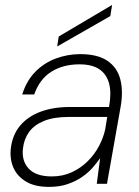

<svg xmlns="http://www.w3.org/2000/svg" viewBox="-20 -720 546 752"><path d="M172 12Q116 12 81.5 -9Q47 -30 32.5 -63.5Q18 -97 22 -136Q28 -191 58.5 -227.5Q89 -264 139 -282.5Q189 -301 254 -301H407Q417 -355 407.5 -392Q398 -429 369.5 -448.5Q341 -468 291 -468Q227 -468 181 -439Q135 -410 114 -350H67Q84 -404 118.5 -439Q153 -474 199 -491Q245 -508 294 -508Q362 -508 400.5 -482Q439 -456 451 -410Q463 -364 453 -305L399 0H359L372 -99H371Q360 -83 343 -63.5Q326 -44 301.5 -27Q277 -10 245 1Q213 12 172 12ZM183 -29Q226 -29 261.5 -45.5Q297 -62 324 -89Q351 -116 368 -148.5Q385 -181 392 -213L400 -262H250Q190 -262 151.5 -246Q113 -230 93.5 -202.5Q74 -175 70 -139Q64 -90 92.5 -59.5Q121 -29 183 -29ZM204 -538 210 -577 418 -700H419L412 -657Z"/></svg>

Font: DM Sans 28pt ExtraLight
Style: Italic
Weight: 250
Italic angle: -10°
Version: Version 4.004;gftools[0.9.30]